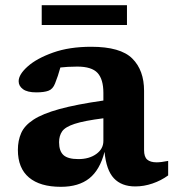

<svg xmlns="http://www.w3.org/2000/svg" viewBox="-20 -709 676 741"><path d="M502 10.5Q449 10.5 419.5 -21Q390 -52.5 383.5 -123Q365.5 -53 324.5 -20.5Q283.5 12 215 12Q134.5 12 91.8 -24Q49 -60 49 -130.5Q49 -166.5 61.8 -195.5Q74.5 -224.5 109.2 -247.2Q144 -270 209 -288Q274 -306 379 -321V-350.5Q379 -403 356.5 -427.5Q334 -452 278 -452Q258 -452 242 -451Q226 -450 213 -448.5Q204 -415.5 192.5 -387Q184 -365 167 -358.8Q150 -352.5 120 -352.5Q85.5 -352.5 68.8 -364.8Q52 -377 52 -395.5Q52 -421.5 86.8 -452.5Q121.5 -483.5 184.5 -506Q247.5 -528.5 332 -528.5Q445 -528.5 490.5 -483.2Q536 -438 536 -358.5V-130Q536 -103.5 548.2 -93Q560.5 -82.5 584.5 -82.5Q601.5 -82.5 629 -88V-32Q601.5 -12 568.5 -0.8Q535.5 10.5 502 10.5ZM208 -160Q208 -126 225 -110.5Q242 -95 282.5 -95Q324.5 -95 351.8 -114.8Q379 -134.5 379 -165V-252.5Q304.5 -243 268 -231Q231.5 -219 219.8 -202Q208 -185 208 -160ZM141 -612.5V-689H470V-612.5Z"/></svg>

Font: Newsreader Caption SemiBold
Style: Regular
Weight: 600
Designer: Hugues Gentile
Foundry: Production Type
Version: Version 1.001